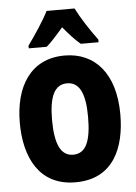

<svg xmlns="http://www.w3.org/2000/svg" viewBox="-55 -808 609 860"><g transform="rotate(-5 250.0 -378.0)"><path d="M93 -618V-606H174C194 -623 221 -653 250 -687C278 -653 303 -626 327 -606H407V-618C370 -668 335 -722 313 -766H187C169 -728 123 -659 93 -618ZM250 10C421 10 476 -127 476 -276C476 -458 387 -560 250 -560C96 -560 24 -439 24 -277C24 -123 86 10 250 10ZM250 -114C194 -114 169 -170 169 -277C169 -383 194 -435 250 -435C306 -435 331 -382 331 -277C331 -169 308 -114 250 -114Z"/></g></svg>

Font: Noto Sans Mono ExtraCondensed ExtraBold
Style: Regular
Weight: 800
Width: 2
Designer: Monotype Design Team
Foundry: Monotype Imaging Inc.
Version: Version 2.014